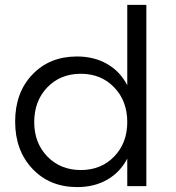

<svg xmlns="http://www.w3.org/2000/svg" viewBox="-20 -762 719 786"><path d="M42 -264.2Q42 -382.8 112.5 -456.8Q183.1 -530.8 294.9 -530.8Q365.2 -530.8 418.5 -500.2Q471.7 -469.7 501 -413.1V-742.2H579.1V0H501V-112.8Q471.7 -56.6 418.9 -26.4Q366.2 3.9 295.9 3.9Q183.6 3.9 112.8 -71Q42 -146 42 -264.2ZM120.1 -262.2Q120.1 -176.8 173.8 -121.3Q227.5 -65.9 311 -65.9Q394 -65.9 447.5 -121.3Q501 -176.8 501 -262.2Q501 -348.6 447.5 -404.3Q394 -460 311 -460Q227.1 -460 173.6 -404.3Q120.1 -348.6 120.1 -262.2Z"/></svg>

Font: Montserrat Light
Style: Regular
Weight: 300
Designer: Julieta Ulanovsky
Foundry: Julieta Ulanovsky
Version: Version 1.000;PS 002.000;hotconv 1.0.70;makeotf.lib2.5.58329